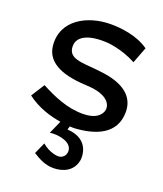

<svg xmlns="http://www.w3.org/2000/svg" viewBox="-146 -604 846 994"><g transform="rotate(20 277.0 -107.0)"><path d="M385 206C385 206 403 89 267 81L273 62C286 63 294 63 294 63C411 57 520 17 520 -107C520 -176 477 -236 349 -256C237 -273 145 -256 145 -334C145 -389 205 -418 307 -412C307 -412 385 -408 469 -363L503 -452C436 -500 344 -508 293 -508C165 -508 34 -440 48 -300C59 -201 166 -172 283 -167C406 -162 427 -107 417 -75C409 -52 385 -22 313 -22C226 -22 149 -56 77 -94L30 -20C91 27 165 48 219 56L187 128C229 122 310 133 310 186C310 208 294 228 268 228C268 228 223 228 179 190L151 253C189 277 223 294 266 294C317 294 374 272 385 206Z"/></g></svg>

Font: McLaren
Style: Regular
Weight: 400
Designer: Astigmatic (AOETI)
Foundry: Astigmatic (AOETI)
Version: Version 1.000